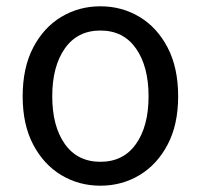

<svg xmlns="http://www.w3.org/2000/svg" viewBox="-20 -577 637 610"><path d="M299 13Q231 13 175 -20.5Q119 -54 85.5 -117.5Q52 -181 52 -271Q52 -362 85.5 -426Q119 -490 175 -523.5Q231 -557 299 -557Q367 -557 423 -523.5Q479 -490 512.5 -426Q546 -362 546 -271Q546 -181 512.5 -117.5Q479 -54 423 -20.5Q367 13 299 13ZM299 -63Q372 -63 412 -119.5Q452 -176 452 -271Q452 -366 412 -423Q372 -480 299 -480Q226 -480 186 -423Q146 -366 146 -271Q146 -176 186 -119.5Q226 -63 299 -63Z"/></svg>

Font: Gothic Nguyen
Style: Regular
Weight: 400
Designer: MORI Takayuki
Version: Version 1.220;July 21, 2023;FontCreator 14.0.0.2814 64-bit